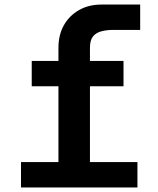

<svg xmlns="http://www.w3.org/2000/svg" viewBox="-20 -821 690 841"><path d="M236 0V-611Q236 -668 259.5 -710Q283 -752 325.5 -776.5Q368 -801 424 -801H594V-690H475Q448 -690 424.5 -684Q401 -678 387.5 -661.5Q374 -645 374 -612V0ZM119 -443V-554H521V-443ZM72 0V-111H582V0Z"/></svg>

Font: Azeret Mono SemiBold
Style: Regular
Weight: 600
Designer: Martin Vácha
Foundry: Displaay
Version: Version 1.002